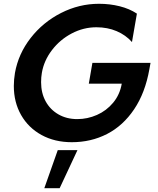

<svg xmlns="http://www.w3.org/2000/svg" viewBox="-20 -736 835 1014"><path d="M388 -107Q332 -107 288.5 -132Q245 -157 221 -201Q197 -245 197 -302Q197 -328 201 -351Q212 -416 254.5 -471.5Q297 -527 359 -559.5Q421 -592 489 -592Q548 -592 596 -571.5Q644 -551 677 -514L703 -664Q664 -690 612 -703Q560 -716 503 -716Q398 -716 302.5 -667.5Q207 -619 142 -535.5Q77 -452 59 -351Q53 -315 53 -282Q53 -196 91.5 -128.5Q130 -61 199.5 -23Q269 15 359 15Q461 15 545.5 -28.5Q630 -72 688.5 -159Q747 -246 769 -371L775 -404H468L449 -294H623Q613 -236 577.5 -193.5Q542 -151 492 -129Q442 -107 388 -107ZM389 57H285L214 258H295Z"/></svg>

Font: Geom SemiBold
Style: Bold Italic
Weight: 600
Italic angle: -10°
Version: Version 1.102